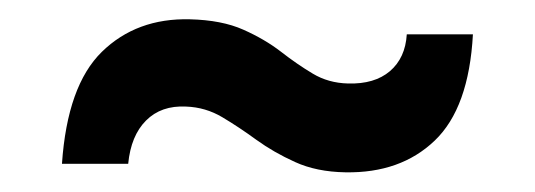

<svg xmlns="http://www.w3.org/2000/svg" viewBox="-20 -471 552 198"><path d="M336.2 -293.3Q306.4 -293.8 284.3 -303.9Q262.2 -313.9 244.4 -326.8Q226.6 -339.8 209.3 -350.1Q192 -360.4 171.9 -361.1Q146.2 -362.4 130.6 -346.7Q115 -331.1 112.2 -302.1H43.9Q49.4 -382.7 85.1 -417.6Q120.9 -452.5 175.8 -451.1Q208.7 -450.3 230.9 -440.4Q253 -430.6 269.7 -417.7Q286.4 -404.7 302.5 -395.1Q318.6 -385.4 338.9 -384.9Q366.2 -384.1 382.1 -397.6Q398 -411.2 399.5 -435.6H467.7Q463.6 -359.7 428.3 -326Q393.1 -292.3 336.2 -293.3Z"/></svg>

Font: Big Shoulders Display SC Thin
Style: Regular
Weight: 100
Designer: Patric King
Foundry: XO Type Co
Version: Version 2.002